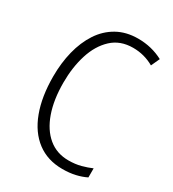

<svg xmlns="http://www.w3.org/2000/svg" viewBox="-178 -824 844 934"><g transform="rotate(30 244.0 -357.0)"><path d="M323 -673Q251 -673 204.5 -629.5Q158 -586 135.5 -514.5Q113 -443 113 -357Q113 -261 138 -190Q163 -119 210 -80Q257 -41 323 -41Q361 -41 392.5 -49.5Q424 -58 449 -69V-18Q423 -5 390.5 2.5Q358 10 318 10Q235 10 176 -34.5Q117 -79 86 -162Q55 -245 55 -358Q55 -434 71.5 -500Q88 -566 121 -616.5Q154 -667 204.5 -695.5Q255 -724 322 -724Q398 -724 462 -690L440 -642Q386 -673 323 -673Z"/></g></svg>

Font: Noto Sans Myanmar UI Condensed Light
Style: Regular
Weight: 300
Width: 3
Designer: Monotype Design Team
Foundry: Monotype Imaging Inc.
Version: Version 2.103; ttfautohint (v1.8.4.7-5d5b)